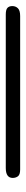

<svg xmlns="http://www.w3.org/2000/svg" viewBox="156 -216 88 648"><g transform="rotate(90 200.0 108.0)"><path d="M443 132.5H-75Q-91.5 132.5 -97.5 126.8Q-103.5 121 -103.5 110.5Q-103.5 99 -96 91.5Q-88.5 84 -70 84H448Q465.5 84 471 91.5Q476.5 99 476.5 109Q476.5 132.5 443 132.5Z"/></g></svg>

Font: Edu QLD Hand
Style: Regular
Weight: 400
Designer: Tina and Corey Anderson, Eben Sorkin
Foundry: Sorkin Type Co.
Version: Version 2.000